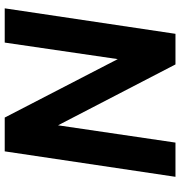

<svg xmlns="http://www.w3.org/2000/svg" viewBox="5 -768 763 813"><g transform="rotate(-90 386.5 -361.5)"><path d="M44.3 0 152.1 -723H295.2L542.7 -244.4L612.7 -723H757.7L649.8 0H520.2L262.4 -497.2L189.2 0Z"/></g></svg>

Font: Public Sans Thin
Style: Italic
Weight: 100
Italic angle: -8°
Designer: The Public Sans project authors (U.S. Web Design System). Libre Franklin designed by Pablo Impallari and Rodrigo Fuenzal
Version: Version 2.000